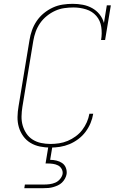

<svg xmlns="http://www.w3.org/2000/svg" viewBox="-20 -763 640 1003"><path d="M244 8Q216 8 189 2.5Q162 -3 139.5 -16.5Q117 -30 101.5 -51.5Q86 -73 78.5 -98.5Q71 -124 71.5 -152Q72 -180 77 -208L134 -553Q138 -579 147 -604.5Q156 -630 171.5 -653Q187 -676 209 -694Q231 -712 256 -723.5Q281 -735 307.5 -739Q334 -743 360 -743Q387 -743 413 -738Q439 -733 461.5 -720.5Q484 -708 500 -688Q516 -668 523 -643L538 -735H559L529 -554H508Q514 -588 509 -622Q504 -656 483 -680Q462 -704 430 -714Q398 -724 364 -724Q340 -724 315.5 -720.5Q291 -717 268 -706.5Q245 -696 224.5 -679.5Q204 -663 189.5 -642Q175 -621 166.5 -597.5Q158 -574 154 -550L97 -205Q93 -180 92.5 -155Q92 -130 98.5 -107.5Q105 -85 118 -65.5Q131 -46 151 -33.5Q171 -21 195 -16Q219 -11 244 -11Q266 -11 289 -14.5Q312 -18 333.5 -27Q355 -36 375 -50.5Q395 -65 409.5 -84Q424 -103 433.5 -124.5Q443 -146 447 -169H467Q463 -144 453 -120Q443 -96 427 -74.5Q411 -53 389 -36.5Q367 -20 343 -10Q319 0 293.5 4Q268 8 244 8ZM107 220 110 201H210Q225 201 240 199Q255 197 269 191Q283 185 293.5 172.5Q304 160 307 146Q309 132 302 119.5Q295 107 283 101Q271 95 257 93Q243 91 229 91H218L233 0H254L242 72Q259 72 275.5 76Q292 80 305 89Q318 98 324 113.5Q330 129 328 146Q326 158 319.5 170Q313 182 303.5 191Q294 200 282 205.5Q270 211 257.5 214.5Q245 218 232.5 219Q220 220 207 220Z"/></svg>

Font: Iosevka Slab ThExObl
Style: Regular
Weight: 100
Width: 7
Italic angle: -9°
Monospace: yes
Designer: Belleve Invis
Foundry: Belleve Invis
Version: Version 11.1.1; ttfautohint (v1.8.3)